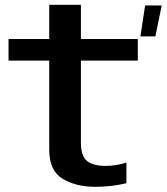

<svg xmlns="http://www.w3.org/2000/svg" viewBox="-20 -748 674 776"><path d="M547.5 -601H608L633.5 -726H566.5ZM364.5 7Q431 7 491 -7.5V-91Q449.5 -77.5 406.5 -77.5Q359.5 -77.5 333.2 -96.2Q307 -115 307 -172.5V-503H537V-590.5H307V-728.5H179V-590.5H14.5V-503H179V-143Q179 -58 233 -25.5Q287 7 364.5 7Z"/></svg>

Font: Anybody SemiExpanded Medium
Style: Regular
Weight: 500
Width: 6
Version: Version 1.113;gftools[0.9.25]